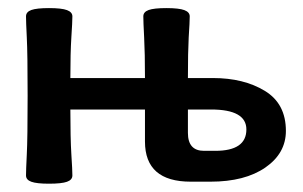

<svg xmlns="http://www.w3.org/2000/svg" viewBox="-20 -440 734 465"><path d="M501.5 -74.7Q576.7 -74.7 576.7 -126.5Q576.7 -174.8 491.2 -174.8H435.1V-118.2Q435.1 -74.7 474.1 -74.7ZM98.6 4.9Q68.8 4.9 55.9 0.2Q43 -4.4 43 -15.1Q43 -27.8 44.9 -66.2Q46.9 -104.5 46.9 -208Q46.9 -311 44.9 -349.1Q43 -387.2 43 -400.4Q43 -411.1 55.9 -415.8Q68.8 -420.4 98.6 -420.4Q129.4 -420.4 142.3 -415.5Q155.3 -410.6 155.3 -400.4Q155.3 -387.2 152.8 -349.4Q150.4 -311.5 150.4 -251H331.1Q331.1 -311.5 329.1 -349.4Q327.1 -387.2 327.1 -400.4Q327.1 -411.1 340.1 -415.8Q353 -420.4 382.8 -420.4Q413.6 -420.4 426.5 -415.5Q439.5 -410.6 439.5 -400.4Q439.5 -387.2 437 -349.1Q435.1 -314.5 435.1 -251H495.6Q570.3 -251 621.3 -220Q672.4 -189 672.4 -123Q672.4 -68.8 622.8 -34.4Q573.2 0 489.7 0H441.9Q331.1 0 331.1 -97.2V-174.8H150.4Q150.4 -105 152.8 -66.4Q155.3 -27.8 155.3 -15.1Q155.3 -4.4 142.3 0.2Q129.4 4.9 98.6 4.9Z"/></svg>

Font: ALMAS
Style: Bold
Weight: 700
Designer: ALMAS Font/ by Husham Jawad Kadhim, derived from the Bainsely font by/ Paul James MIller
Foundry: High-Logic / Made with FontCreator
Version: Version 1.411;September 19, 2021;FontCreator 14.0.0.2814 32-